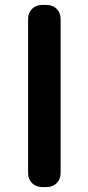

<svg xmlns="http://www.w3.org/2000/svg" viewBox="-20 -759 359 779"><path d="M152 0Q126 0 110 -16Q94 -32 94 -58V-681Q94 -707 110 -723Q126 -739 152 -739H168Q194 -739 210 -723Q226 -707 226 -681V-58Q226 -32 210 -16Q194 0 168 0Z"/></svg>

Font: Chiron GoRound TC SB
Style: Regular
Weight: 500
Designer: Ryoko NISHIZUKA 西塚涼子 (kana, bopomofo & ideographs); Paul D. Hunt (Latin, Greek & Cyrillic); Sandoll Communications 산돌커뮤니
Foundry: Adobe
Version: Version 1.000;hotconv 1.1.1;makeotfexe 2.6.0